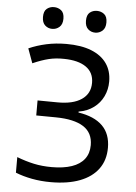

<svg xmlns="http://www.w3.org/2000/svg" viewBox="-61 -962 722 1019"><g transform="rotate(5 300.0 -452.5)"><path d="M248 11Q196 11 148 2Q100 -7 60 -23V-106Q107 -88 151 -78.5Q195 -69 247 -69Q309 -69 353 -84Q397 -99 420 -129Q443 -159 443 -203Q443 -269 393 -301Q343 -333 246 -334L141 -335V-415L246 -414Q329 -413 375 -444Q421 -475 421 -533Q421 -588 379.5 -617Q338 -646 262 -647Q219 -648 181.5 -639Q144 -630 96 -609L68 -686Q111 -705 161 -716Q211 -727 268 -727Q347 -727 401 -705.5Q455 -684 483 -644Q511 -604 511 -548Q511 -505 493.5 -468.5Q476 -432 443 -407.5Q410 -383 363 -375V-370Q448 -357 491.5 -314Q535 -271 535 -197Q535 -131 501 -84.5Q467 -38 403 -13.5Q339 11 248 11ZM414 -800Q392 -800 376 -814.5Q360 -829 360 -859Q360 -890 376 -903Q392 -916 414 -916Q436 -916 452.5 -903Q469 -890 469 -859Q469 -829 452.5 -814.5Q436 -800 414 -800ZM185 -800Q163 -800 147 -814.5Q131 -829 131 -859Q131 -890 147 -903Q163 -916 185 -916Q207 -916 223.5 -903Q240 -890 240 -859Q240 -829 223.5 -814.5Q207 -800 185 -800Z"/></g></svg>

Font: Noto Sans Mono
Style: Regular
Weight: 400
Designer: Monotype Design Team
Foundry: Monotype Imaging Inc.
Version: Version 2.014